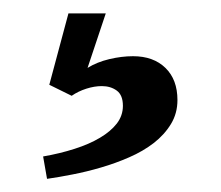

<svg xmlns="http://www.w3.org/2000/svg" viewBox="-20 -28 332 289"><path d="M180.2 56.6Q210.9 56.6 229 74.2Q247.1 91.8 247.1 122.6Q247.1 142.6 237.3 158.7Q227.5 174.8 211.4 187.3Q195.3 199.7 174.6 208.7Q153.8 217.8 132.1 224.1Q110.4 230.5 89.1 234.6Q67.9 238.8 50.8 241.2L44.9 207.5Q70.3 203.1 92.3 196Q114.3 189 130.4 179.4Q146.5 169.9 155.8 158Q165 146 165 131.3Q165 115.2 155.8 108.4Q146.5 101.6 133.3 101.6Q122.1 101.6 109.9 105.5Q97.7 109.4 87.9 116.2L54.2 99.6L83 -7.8H139.2L111.8 74.2Q126 65.4 144.5 61Q163.1 56.6 180.2 56.6Z"/></svg>

Font: DimaThulth2
Style: Regular
Weight: 400
Designer: R.Balvardi
Foundry: R.Balvardi (R.Balvardi@gmail.com)
Version: Version 1.00;November 13, 2018;FontCreator 11.5.0.2427 64-bi